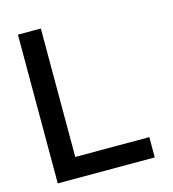

<svg xmlns="http://www.w3.org/2000/svg" viewBox="-108 -812 810 901"><g transform="rotate(-15 297.0 -361.5)"><path d="M172.9 -722.7V-98.6H532.7V0H61.5V-722.7Z"/></g></svg>

Font: Giphurs Medium
Style: Regular
Weight: 500
Version: Version 0.920; ttfautohint (v1.8.4.7-5d5b)